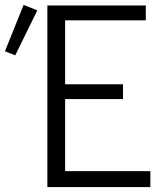

<svg xmlns="http://www.w3.org/2000/svg" viewBox="-127 -762 665 782"><path d="M-106.9 -553.2 -30.8 -742.2 24.9 -719.7 -64.9 -536.6ZM65.9 0V-739.7H466.8V-679.2H138.2V-418.9H374V-358.4H138.2V-64.9H485.4V0Z"/></svg>

Font: News Cycle
Style: Regular
Weight: 500
Version: Version 0.5.2